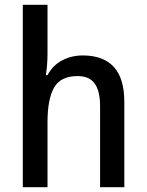

<svg xmlns="http://www.w3.org/2000/svg" viewBox="-20 -780 611 800"><path d="M178 -558Q178 -533 176 -508.5Q174 -484 171 -467H178Q200 -508 239 -528.5Q278 -549 325 -549Q410 -549 454 -501.5Q498 -454 498 -355V0H397V-338Q397 -401 374.5 -432Q352 -463 303 -463Q232 -463 205 -414.5Q178 -366 178 -272V0H75V-760H178Z"/></svg>

Font: Noto Sans Ethiopic SemiCondensed Medium
Style: Regular
Weight: 500
Width: 4
Designer: Monotype Design Team
Foundry: Monotype Imaging Inc.
Version: Version 2.102; ttfautohint (v1.8.4.7-5d5b)